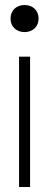

<svg xmlns="http://www.w3.org/2000/svg" viewBox="-20 -746 196 766"><path d="M56 0H100V-520H56ZM22 -672C22 -640 45 -618 78 -618C111 -618 134 -640 134 -672C134 -704 111 -726 78 -726C45 -726 22 -704 22 -672Z"/></svg>

Font: Ribes
Style: Bold
Weight: 900
Designer: Luigi Gorlero
Foundry: Collletttivo
Version: Version 2.100;Glyphs 3.1.2 (3151)